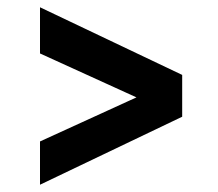

<svg xmlns="http://www.w3.org/2000/svg" viewBox="-20 -604 600 528"><path d="M90 -96V-215L438 -374L481 -350V-283ZM90 -457V-584L481 -398V-325L437 -299Z"/></svg>

Font: Roboto Serif
Style: Bold
Weight: 700
Designer: Greg Gazdowicz
Foundry: Commercial Type
Version: Version 1.008